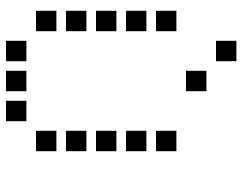

<svg xmlns="http://www.w3.org/2000/svg" viewBox="-104 -720 808 640"><g transform="rotate(90 300.0 -400.0)"><path d="M117 -784Q116 -784 116 -784Q116 -784 116 -783V-717Q116 -716 116 -716Q116 -716 117 -716H183Q184 -716 184 -716Q184 -716 184 -717V-783Q184 -784 184 -784Q184 -784 183 -784ZM217 -684Q216 -684 216 -684Q216 -684 216 -683V-617Q216 -616 216 -616Q216 -616 217 -616H283Q284 -616 284 -616Q284 -616 284 -617V-683Q284 -684 284 -684Q284 -684 283 -684ZM17 -584Q16 -584 16 -584Q16 -584 16 -583V-517Q16 -516 16 -516Q16 -516 17 -516H83Q84 -516 84 -516Q84 -516 84 -517V-583Q84 -584 84 -584Q84 -584 83 -584ZM417 -584Q416 -584 416 -584Q416 -584 416 -583V-517Q416 -516 416 -516Q416 -516 417 -516H483Q484 -516 484 -516Q484 -516 484 -517V-583Q484 -584 484 -584Q484 -584 483 -584ZM17 -484Q16 -484 16 -484Q16 -484 16 -483V-417Q16 -416 16 -416Q16 -416 17 -416H83Q84 -416 84 -416Q84 -416 84 -417V-483Q84 -484 84 -484Q84 -484 83 -484ZM417 -484Q416 -484 416 -484Q416 -484 416 -483V-417Q416 -416 416 -416Q416 -416 417 -416H483Q484 -416 484 -416Q484 -416 484 -417V-483Q484 -484 484 -484Q484 -484 483 -484ZM17 -384Q16 -384 16 -384Q16 -384 16 -383V-317Q16 -316 16 -316Q16 -316 17 -316H83Q84 -316 84 -316Q84 -316 84 -317V-383Q84 -384 84 -384Q84 -384 83 -384ZM417 -384Q416 -384 416 -384Q416 -384 416 -383V-317Q416 -316 416 -316Q416 -316 417 -316H483Q484 -316 484 -316Q484 -316 484 -317V-383Q484 -384 484 -384Q484 -384 483 -384ZM17 -284Q16 -284 16 -284Q16 -284 16 -283V-217Q16 -216 16 -216Q16 -216 17 -216H83Q84 -216 84 -216Q84 -216 84 -217V-283Q84 -284 84 -284Q84 -284 83 -284ZM417 -284Q416 -284 416 -284Q416 -284 416 -283V-217Q416 -216 416 -216Q416 -216 417 -216H483Q484 -216 484 -216Q484 -216 484 -217V-283Q484 -284 484 -284Q484 -284 483 -284ZM17 -184Q16 -184 16 -184Q16 -184 16 -183V-117Q16 -116 16 -116Q16 -116 17 -116H83Q84 -116 84 -116Q84 -116 84 -117V-183Q84 -184 84 -184Q84 -184 83 -184ZM417 -184Q416 -184 416 -184Q416 -184 416 -183V-117Q416 -116 416 -116Q416 -116 417 -116H483Q484 -116 484 -116Q484 -116 484 -117V-183Q484 -184 484 -184Q484 -184 483 -184ZM117 -84Q116 -84 116 -84Q116 -84 116 -83V-17Q116 -16 116 -16Q116 -16 117 -16H183Q184 -16 184 -16Q184 -16 184 -17V-83Q184 -84 184 -84Q184 -84 183 -84ZM217 -84Q216 -84 216 -84Q216 -84 216 -83V-17Q216 -16 216 -16Q216 -16 217 -16H283Q284 -16 284 -16Q284 -16 284 -17V-83Q284 -84 284 -84Q284 -84 283 -84ZM317 -84Q316 -84 316 -84Q316 -84 316 -83V-17Q316 -16 316 -16Q316 -16 317 -16H383Q384 -16 384 -16Q384 -16 384 -17V-83Q384 -84 384 -84Q384 -84 383 -84Z"/></g></svg>

Font: Doto SemiBold
Style: Regular
Weight: 600
Monospace: yes
Version: Version 1.000